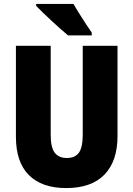

<svg xmlns="http://www.w3.org/2000/svg" viewBox="-20 -1040 679 977"><path d="M578 -348Q578 -220 511.5 -151.5Q445 -83 317 -83Q193 -83 127 -149Q61 -215 61 -344V-807H238V-354Q238 -290 258.5 -263Q279 -236 320 -236Q362 -236 381.5 -263Q401 -290 401 -355V-807H578ZM354 -1020Q365 -1000 383 -971.5Q401 -943 418.5 -916Q436 -889 447 -874V-860H326Q312 -872 289.5 -891.5Q267 -911 242.5 -934Q218 -957 197 -977Q176 -997 164 -1010V-1020Z"/></svg>

Font: Noto Sans Kannada UI Condensed Black
Style: Regular
Weight: 900
Width: 3
Designer: Jelle Bosma - Monotype Design Team
Foundry: Monotype Imaging Inc.
Version: Version 2.005; ttfautohint (v1.8.4.7-5d5b)